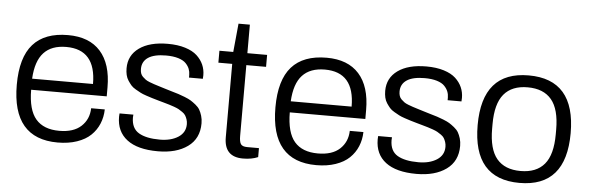

<svg xmlns="http://www.w3.org/2000/svg" viewBox="-46 -819 3007 979"><g transform="rotate(5 1457.5 -330.0)"><path d="M272.9 12.2Q40 12.2 40 -263.2Q40 -403.3 99.9 -470.7Q159.7 -538.1 278.8 -538.1Q387.7 -538.1 444.8 -474.1Q502 -410.2 502 -290V-244.1H115.2Q115.7 -141.1 155.8 -94.5Q195.8 -47.9 275.9 -47.9Q349.1 -47.9 387.9 -84Q426.8 -120.1 428.2 -176.8H498Q497.1 -137.2 482.9 -103.3Q468.8 -69.3 441.9 -43.5Q415 -17.6 371.6 -2.7Q328.1 12.2 272.9 12.2ZM115.2 -300.8H426.8Q426.8 -477.1 274.9 -477.1Q199.7 -477.1 159.9 -434.1Q120.1 -391.1 115.2 -300.8Z M785.6 12.2Q681.6 12.2 627.7 -29.1Q573.7 -70.3 573.7 -146Q573.7 -158.2 574.7 -163.1H645.5Q644.5 -156.2 644.5 -147.9Q645 -92.8 682.9 -70.3Q720.7 -47.9 790.5 -47.9Q847.7 -47.9 884.5 -71.5Q921.4 -95.2 921.4 -138.2Q921.4 -151.4 917.5 -162.8Q913.6 -174.3 908.4 -182.6Q903.3 -190.9 892.3 -198.5Q881.3 -206.1 873.3 -210.7Q865.2 -215.3 848.9 -221.2Q832.5 -227.1 823.2 -229.7Q814 -232.4 794.4 -238Q774.9 -243.7 765.6 -246.1Q743.7 -252.4 733.2 -255.6Q722.7 -258.8 702.9 -265.4Q683.1 -272 672.6 -277.6Q662.1 -283.2 646.7 -292Q631.3 -300.8 623 -310.5Q614.7 -320.3 606.2 -333Q597.7 -345.7 594 -361.6Q590.3 -377.4 590.3 -396Q590.3 -461.9 643.3 -500Q696.3 -538.1 789.6 -538.1Q840.3 -538.1 878.7 -526.1Q917 -514.2 939.2 -493.7Q961.4 -473.1 972.4 -448Q983.4 -422.9 983.4 -394Q983.4 -391.1 982.9 -384.8Q982.4 -378.4 982.4 -376H911.6V-389.2Q911.6 -405.8 906 -420.2Q900.4 -434.6 887.5 -448.2Q874.5 -461.9 848.4 -470Q822.3 -478 785.6 -478Q725.1 -478 694.3 -457.5Q663.6 -437 663.6 -398.9Q663.6 -386.7 666.7 -376.7Q669.9 -366.7 677.7 -359.1Q685.5 -351.6 692.9 -346.2Q700.2 -340.8 714.1 -335.4Q728 -330.1 737.5 -326.9Q747.1 -323.7 765.4 -318.1Q783.7 -312.5 794.4 -309.1Q804.7 -305.7 829.1 -298.6Q853.5 -291.5 865.2 -287.8Q877 -284.2 897.9 -275.9Q918.9 -267.6 929.9 -260.7Q940.9 -253.9 955.6 -242.2Q970.2 -230.5 977.5 -217.8Q984.9 -205.1 990.2 -187.5Q995.6 -169.9 995.6 -148.9Q995.6 -70.8 938 -29.3Q880.4 12.2 785.6 12.2Z M1221.2 11.2Q1125 11.2 1125 -88.9V-464.8H1054.2V-525.9H1125L1139.2 -671.9H1197.3V-525.9H1298.3V-464.8H1197.3V-102.1Q1197.3 -72.8 1205.3 -60.8Q1213.4 -48.8 1238.3 -48.8H1298.3V-2.9Q1266.1 11.2 1221.2 11.2Z M1596.7 12.2Q1363.8 12.2 1363.8 -263.2Q1363.8 -403.3 1423.6 -470.7Q1483.4 -538.1 1602.5 -538.1Q1711.4 -538.1 1768.6 -474.1Q1825.7 -410.2 1825.7 -290V-244.1H1439Q1439.5 -141.1 1479.5 -94.5Q1519.5 -47.9 1599.6 -47.9Q1672.9 -47.9 1711.7 -84Q1750.5 -120.1 1752 -176.8H1821.8Q1820.8 -137.2 1806.6 -103.3Q1792.5 -69.3 1765.6 -43.5Q1738.8 -17.6 1695.3 -2.7Q1651.9 12.2 1596.7 12.2ZM1439 -300.8H1750.5Q1750.5 -477.1 1598.6 -477.1Q1523.4 -477.1 1483.6 -434.1Q1443.8 -391.1 1439 -300.8Z M2109.4 12.2Q2005.4 12.2 1951.4 -29.1Q1897.5 -70.3 1897.5 -146Q1897.5 -158.2 1898.4 -163.1H1969.2Q1968.3 -156.2 1968.3 -147.9Q1968.8 -92.8 2006.6 -70.3Q2044.4 -47.9 2114.3 -47.9Q2171.4 -47.9 2208.3 -71.5Q2245.1 -95.2 2245.1 -138.2Q2245.1 -151.4 2241.2 -162.8Q2237.3 -174.3 2232.2 -182.6Q2227.1 -190.9 2216.1 -198.5Q2205.1 -206.1 2197 -210.7Q2189 -215.3 2172.6 -221.2Q2156.2 -227.1 2147 -229.7Q2137.7 -232.4 2118.2 -238Q2098.6 -243.7 2089.4 -246.1Q2067.4 -252.4 2056.9 -255.6Q2046.4 -258.8 2026.6 -265.4Q2006.8 -272 1996.3 -277.6Q1985.8 -283.2 1970.5 -292Q1955.1 -300.8 1946.8 -310.5Q1938.5 -320.3 1929.9 -333Q1921.4 -345.7 1917.7 -361.6Q1914.1 -377.4 1914.1 -396Q1914.1 -461.9 1967 -500Q2020 -538.1 2113.3 -538.1Q2164.1 -538.1 2202.4 -526.1Q2240.7 -514.2 2262.9 -493.7Q2285.2 -473.1 2296.1 -448Q2307.1 -422.9 2307.1 -394Q2307.1 -391.1 2306.6 -384.8Q2306.2 -378.4 2306.2 -376H2235.4V-389.2Q2235.4 -405.8 2229.7 -420.2Q2224.1 -434.6 2211.2 -448.2Q2198.2 -461.9 2172.1 -470Q2146 -478 2109.4 -478Q2048.8 -478 2018.1 -457.5Q1987.3 -437 1987.3 -398.9Q1987.3 -386.7 1990.5 -376.7Q1993.7 -366.7 2001.5 -359.1Q2009.3 -351.6 2016.6 -346.2Q2023.9 -340.8 2037.8 -335.4Q2051.8 -330.1 2061.3 -326.9Q2070.8 -323.7 2089.1 -318.1Q2107.4 -312.5 2118.2 -309.1Q2128.4 -305.7 2152.8 -298.6Q2177.2 -291.5 2189 -287.8Q2200.7 -284.2 2221.7 -275.9Q2242.7 -267.6 2253.7 -260.7Q2264.6 -253.9 2279.3 -242.2Q2293.9 -230.5 2301.3 -217.8Q2308.6 -205.1 2314 -187.5Q2319.3 -169.9 2319.3 -148.9Q2319.3 -70.8 2261.7 -29.3Q2204.1 12.2 2109.4 12.2Z M2636.7 12.2Q2398.9 12.2 2398.9 -263.2Q2398.9 -538.1 2636.7 -538.1Q2875 -538.1 2875 -263.2Q2875 12.2 2636.7 12.2ZM2636.7 -48.8Q2717.8 -48.8 2758.8 -97.7Q2799.8 -146.5 2799.8 -251V-274.9Q2799.8 -378.9 2758.8 -428Q2717.8 -477.1 2636.7 -477.1Q2556.2 -477.1 2515.1 -428Q2474.1 -378.9 2474.1 -274.9V-251Q2474.1 -146.5 2515.1 -97.7Q2556.2 -48.8 2636.7 -48.8Z"/></g></svg>

Font: Archivo Light
Style: Regular
Weight: 300
Designer: Hector Gatti
Foundry: Omnibus-Type
Version: Version 2.001